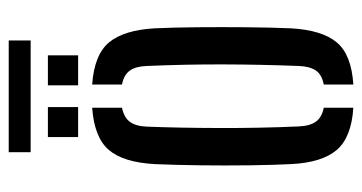

<svg xmlns="http://www.w3.org/2000/svg" viewBox="-220 -624 850 451"><g transform="rotate(-90 205.5 -398.0)"><path d="M46 -140.5Q44 -179.5 43.2 -236.5Q42.5 -293.5 43.2 -353.2Q44 -413 46 -459.5Q50 -533.5 79.2 -567.8Q108.5 -602 178.5 -607V-537Q155 -532 145 -518Q135 -504 134 -478Q131 -400.5 130.8 -306.8Q130.5 -213 134.5 -122.5Q135.5 -96 145.5 -81.8Q155.5 -67.5 178.5 -63V6.5Q108.5 2 79 -32.8Q49.5 -67.5 46 -140.5ZM233 6.5V-63Q256.5 -67.5 266 -81.8Q275.5 -96 276.5 -121Q280 -211.5 280.2 -299Q280.5 -386.5 276.5 -479.5Q275.5 -505 265.5 -518.8Q255.5 -532.5 233 -537V-607Q303.5 -602 332.2 -567Q361 -532 365 -459.5Q367 -416.5 367.5 -360Q368 -303.5 367.5 -245.8Q367 -188 365 -140.5Q361 -67.5 332.2 -32.8Q303.5 2 233 6.5ZM231 -640V-711H301.5V-640ZM109.5 -640V-711H180V-640ZM74 -803H336.5V-751.5H74Z"/></g></svg>

Font: Big Shoulders Stencil Text Medium
Style: Regular
Weight: 500
Designer: Patric King
Foundry: XO Type Co
Version: Version 1.000